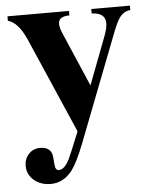

<svg xmlns="http://www.w3.org/2000/svg" viewBox="-50 -498 600 756"><g transform="rotate(-5 250.0 -120.0)"><path d="M491.7 -438.5Q464.8 -436.5 447.3 -411.1Q436 -395 418.5 -349.1L256.8 68.4Q228.5 141.1 205.6 171.4Q170.9 216.3 120.1 216.3Q81.1 216.3 54.4 193.8Q27.8 171.4 27.8 136.7Q27.8 109.4 45.4 90.3Q63 71.3 90.3 71.3Q125 71.3 135.3 95.7Q139.2 104 141.1 140.1Q142.6 164.6 156.7 164.6Q179.2 164.6 198.7 125.5Q204.6 114.7 243.2 19L80.6 -355Q48.8 -428.2 7.8 -438.5V-456.1H251V-438.5Q207.5 -438.5 207.5 -408.7Q207.5 -393.6 218.3 -368.7L309.6 -156.7L381.8 -346.2Q393.1 -376 393.1 -395.5Q393.1 -436.5 338.9 -438.5V-456.1H491.7Z"/></g></svg>

Font: Dai Banna SIL Book
Style: Bold
Weight: 700
Designer: Victor Gaultney
Foundry: SIL International
Version: Version 2.000